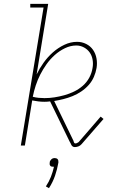

<svg xmlns="http://www.w3.org/2000/svg" viewBox="-20 -755 640 996"><path d="M368 8Q362 8 357.5 5Q353 2 350.5 -2.5Q348 -7 346 -12Q344 -17 341 -21L240 -229Q233 -228 225 -227.5Q217 -227 210 -227Q194 -227 178.5 -229Q163 -231 147 -234L109 0H88L206 -716H137V-735H230L170 -369Q185 -400 206 -429.5Q227 -459 254 -483Q281 -507 313.5 -522.5Q346 -538 380 -538Q405 -538 427 -527Q449 -516 462.5 -496.5Q476 -477 480.5 -452.5Q485 -428 481 -403Q477 -379 467 -356Q457 -333 440 -314Q423 -295 401.5 -280.5Q380 -266 356.5 -256.5Q333 -247 309 -241Q285 -235 261 -231L359 -29Q360 -27 361 -25Q362 -23 362 -21Q363 -17 365 -14Q367 -11 371 -11Q375 -11 379.5 -13Q384 -15 388 -18L453 -93L502 -150L517 -138L403 -7Q396 1 386.5 4.5Q377 8 368 8ZM211 -246Q237 -246 262.5 -250Q288 -254 313.5 -261Q339 -268 364 -280Q389 -292 409.5 -310Q430 -328 443 -352Q456 -376 460 -402Q464 -423 460.5 -444.5Q457 -466 445.5 -482.5Q434 -499 415.5 -509Q397 -519 376 -519Q346 -519 317 -505Q288 -491 264 -469.5Q240 -448 221.5 -422Q203 -396 189 -368.5Q175 -341 165.5 -312Q156 -283 150 -253Q165 -249 180.5 -247.5Q196 -246 211 -246ZM234 221 218 212Q234 188 244 162.5Q254 137 260 110Q259 110 258 110Q257 110 256 110Q252 110 247.5 109Q243 108 240.5 104.5Q238 101 237.5 96.5Q237 92 238 88Q238 83 240.5 79Q243 75 246.5 71.5Q250 68 254.5 66.5Q259 65 264 65Q268 65 272.5 66.5Q277 68 279.5 71.5Q282 75 282.5 79Q283 83 283 88Q277 123 265.5 156.5Q254 190 234 221Z"/></svg>

Font: Iosevka Slab Thin Extended
Style: Italic
Weight: 100
Width: 7
Italic angle: -9°
Monospace: yes
Designer: Belleve Invis
Foundry: Belleve Invis
Version: Version 11.1.0; ttfautohint (v1.8.3)